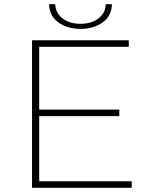

<svg xmlns="http://www.w3.org/2000/svg" viewBox="-20 -891 688 911"><path d="M132 0V-700H591V-669H166V-371H546V-340H166V-31H605V0ZM362 -754Q299 -754 256.5 -785Q214 -816 213 -871H242Q244 -828 277.5 -803Q311 -778 362 -778Q413 -778 446.5 -803Q480 -828 482 -871H511Q510 -816 467.5 -785Q425 -754 362 -754Z"/></svg>

Font: Montserrat ExtraLight
Style: Regular
Weight: 200
Designer: Julieta Ulanovsky
Foundry: Julieta Ulanovsky
Version: Version 9.000; ttfautohint (v1.8.4.7-5d5b)